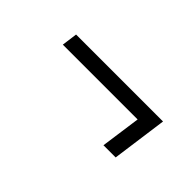

<svg xmlns="http://www.w3.org/2000/svg" viewBox="-12 -488 523 523"><g transform="rotate(45 250.0 -226.0)"><path d="M92.5 -306H427.5L405.5 -145.5H358.5L377.5 -281.5L391.5 -261H86.5Z"/></g></svg>

Font: Karla Light
Style: Italic
Weight: 300
Italic angle: -8°
Designer: Jonathan Pinhorn
Version: Version 2.004;gftools[0.9.33]